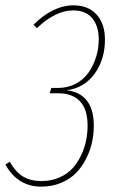

<svg xmlns="http://www.w3.org/2000/svg" viewBox="-30 -693 452 723"><path d="M246.1 -672.9Q302.7 -672.9 334 -637.9Q365.2 -603 365.2 -543.9Q365.2 -468.3 325.9 -414.8Q286.6 -361.3 220.2 -353Q268.6 -348.6 295.9 -315.7Q323.2 -282.7 323.2 -219.2Q323.2 -188 316.4 -156.7Q309.6 -125.5 294.2 -95.2Q278.8 -64.9 256.3 -41.7Q233.9 -18.6 200 -4.4Q166 9.8 125 9.8Q37.1 9.8 -9.8 -73.2L6.8 -84Q29.3 -44.4 57.6 -27.8Q85.9 -11.2 126 -11.2Q163.6 -11.2 193.8 -24.7Q224.1 -38.1 243.4 -59.6Q262.7 -81.1 275.9 -109.1Q289.1 -137.2 294.4 -165Q299.8 -192.9 299.8 -220.2Q299.8 -281.7 271 -311.8Q242.2 -341.8 189 -341.8H157.2L163.1 -361.8H188Q225.6 -361.8 255.6 -377.9Q285.6 -394 304 -420.7Q322.3 -447.3 332 -479Q341.8 -510.7 341.8 -543.9Q341.8 -595.7 316.9 -624.8Q292 -653.8 246.1 -653.8Q178.7 -653.8 108.9 -586.9L96.2 -600.1Q170.4 -672.9 246.1 -672.9Z"/></svg>

Font: Fira Sans Compressed Thin
Style: Italic
Weight: 100
Width: 3
Italic angle: -8°
Designer: Carrois Corporate & Edenspiekermann AG
Foundry: Carrois Corporate GbR & Edenspiekermann AG
Version: Version 4.203;PS 004.203;hotconv 1.0.88;makeotf.lib2.5.64775